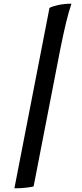

<svg xmlns="http://www.w3.org/2000/svg" viewBox="-20 -820 442 1040"><path d="M58 200 248 -777Q261 -785 294.5 -792.5Q328 -800 367 -800Q352 -756 338 -698Q324 -640 307 -556L162 190Q151 193 122.5 196.5Q94 200 58 200Z"/></svg>

Font: Texturina ExtraBold
Style: Italic
Weight: 800
Italic angle: -11°
Designer: Guillermo Torres Carreño
Foundry: Omnibus-Type
Version: Version 1.002; ttfautohint (v1.8.3)